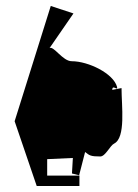

<svg xmlns="http://www.w3.org/2000/svg" viewBox="-20 -623 462 643"><path d="M29 -217 103 0H246V-35H138V-90L224 -94L221 -42L245 -36L265 -114C280 -102 284 -99 316 -99C333 -99 349 -136 362 -142C402 -162 387 -268 387 -328L356 -322C356 -342 376 -316 372 -332C360 -377 276 -418 220 -418C190 -418 160 -470 146 -462L226 -578L150 -603Z"/></svg>

Font: Corrode
Style: Regular
Weight: 400
Designer: Mew Too
Version: Version 0.532